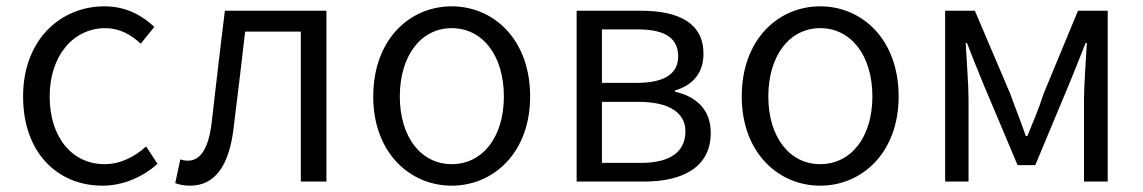

<svg xmlns="http://www.w3.org/2000/svg" viewBox="-20 -574 3615 607"><path d="M304 13C369 13 431 -14 478 -56L442 -111C408 -80 362 -55 311 -55C207 -55 137 -141 137 -269C137 -398 212 -485 313 -485C358 -485 393 -465 425 -436L468 -489C430 -524 381 -554 310 -554C173 -554 53 -450 53 -269C53 -91 162 13 304 13Z M581 13C657 13 703 -46 718 -165C731 -269 743 -371 755 -474H931V0H1012V-540H691C676 -422 663 -304 649 -185C639 -103 613 -66 574 -66C564 -66 557 -68 550 -70L534 5C549 10 561 13 581 13Z M1408 13C1540 13 1656 -91 1656 -269C1656 -450 1540 -554 1408 -554C1276 -554 1160 -450 1160 -269C1160 -91 1276 13 1408 13ZM1408 -55C1311 -55 1244 -141 1244 -269C1244 -398 1311 -485 1408 -485C1506 -485 1573 -398 1573 -269C1573 -141 1506 -55 1408 -55Z M1803 0H2016C2141 0 2227 -47 2227 -154C2227 -233 2175 -270 2114 -284V-288C2169 -304 2204 -342 2204 -404C2204 -501 2126 -540 2007 -540H1803ZM1883 -312V-481H1998C2087 -481 2124 -450 2124 -396C2124 -344 2086 -312 1992 -312ZM1883 -59V-252H1999C2096 -252 2147 -217 2147 -159C2147 -95 2100 -59 2006 -59Z M2573 13C2705 13 2821 -91 2821 -269C2821 -450 2705 -554 2573 -554C2441 -554 2325 -450 2325 -269C2325 -91 2441 13 2573 13ZM2573 -55C2476 -55 2409 -141 2409 -269C2409 -398 2476 -485 2573 -485C2671 -485 2738 -398 2738 -269C2738 -141 2671 -55 2573 -55Z M2968 0H3042V-258C3042 -305 3036 -382 3033 -438H3037C3053 -396 3071 -353 3087 -313L3197 -52H3253L3362 -313C3378 -353 3396 -396 3412 -438H3416C3413 -382 3407 -305 3407 -258V0H3482V-540H3388L3279 -277C3265 -232 3246 -188 3228 -144H3223C3208 -188 3190 -232 3174 -277L3062 -540H2968Z"/></svg>

Font: Noto Sans JP DemiLight
Style: Regular
Weight: 350
Designer: Ryoko NISHIZUKA 西塚涼子 (kana, bopomofo & ideographs); Paul D. Hunt (Latin, Greek & Cyrillic); Sandoll Communications 산돌커뮤니
Foundry: Adobe
Version: Version 2.004;hotconv 1.0.118;makeotfexe 2.5.65603